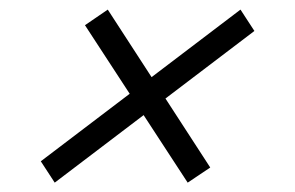

<svg xmlns="http://www.w3.org/2000/svg" viewBox="-20 -448 615 400"><path d="M65 -112 481 -428 510 -383.5 94 -67.5ZM157 -395.5 204.5 -428 418 -99 371 -67.5Z"/></svg>

Font: Newsreader 9pt
Style: Italic
Weight: 400
Italic angle: -17°
Designer: Hugues Gentile
Foundry: Production Type
Version: Version 1.003